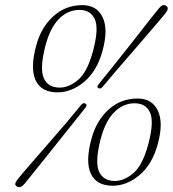

<svg xmlns="http://www.w3.org/2000/svg" viewBox="-20 -731 688 765"><path d="M308.5 -710.5Q365.5 -710.5 388.8 -662.5Q412 -614.5 388.5 -528.5Q366.5 -448 316 -405.5Q265.5 -363 209 -363Q144.5 -363 122 -411Q99.5 -459 124.5 -550Q143.5 -621.5 192.2 -666Q241 -710.5 308.5 -710.5ZM351.5 -531Q374.5 -619 357.5 -655.2Q340.5 -691.5 296.5 -691.5Q250.5 -691.5 215.2 -656Q180 -620.5 161 -549Q137.5 -457 154.5 -419.5Q171.5 -382 217.5 -382Q255.5 -382 292.2 -413.8Q329 -445.5 351.5 -531ZM390.5 -387Q381 -375 372.5 -379.5Q363.5 -384 373.5 -396Q397 -425 426 -461.2Q455 -497.5 484.8 -535Q514.5 -572.5 540.8 -606.2Q567 -640 586.2 -664.2Q605.5 -688.5 613 -697.5Q622 -708 628 -710Q634 -712 641.5 -708Q655 -700 642 -682Q635.5 -673 615.5 -649.5Q595.5 -626 567.2 -593Q539 -560 507 -523.2Q475 -486.5 444.5 -451Q414 -415.5 390.5 -387ZM302 -311.5Q311 -323.5 320 -318.5Q329.5 -313 320 -301.5Q298 -274 269.8 -238.5Q241.5 -203 211.8 -165.8Q182 -128.5 154.8 -94.5Q127.5 -60.5 107.2 -35.2Q87 -10 78 1Q62 20.5 47.5 12Q33.5 5.5 49 -15Q57 -25.5 78.2 -50.2Q99.5 -75 128.5 -108.2Q157.5 -141.5 189.2 -178Q221 -214.5 250.5 -249.2Q280 -284 302 -311.5ZM528.5 -338.5Q585.5 -338.5 608.8 -290.5Q632 -242.5 608.5 -156.5Q586.5 -76 536 -33.5Q485.5 9 429 9Q364.5 9 342 -39Q319.5 -87 344.5 -178Q363.5 -249.5 412.2 -294Q461 -338.5 528.5 -338.5ZM571.5 -159Q594.5 -247 577.5 -283.2Q560.5 -319.5 516.5 -319.5Q470.5 -319.5 435.2 -284Q400 -248.5 381 -177Q357.5 -85 374.5 -47.5Q391.5 -10 437.5 -10Q475.5 -10 512.2 -41.8Q549 -73.5 571.5 -159Z"/></svg>

Font: Fraunces 9pt Thin
Style: Italic
Weight: 100
Italic angle: -16°
Version: Version 1.000;[b76b70a41]